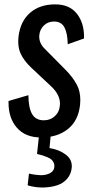

<svg xmlns="http://www.w3.org/2000/svg" viewBox="-20 -606 412 858"><path d="M103.5 222.2 109.4 169.9Q135.7 175.8 159.7 176.8Q162.1 176.8 164.1 176.8Q185.5 176.8 202.1 168.5Q220.7 159.2 222.7 141.6Q224.1 130.4 220.2 121.6Q216.3 112.8 210.4 107.4Q204.6 102.1 192.1 96.7Q179.7 91.3 170.7 88.6Q161.6 85.9 145.5 82L154.3 0H206.5L201.2 55.7Q244.1 62.5 273.4 84.5Q300.8 105 300.8 136.2Q300.8 138.2 300.8 140.6Q298.8 170.4 281 191.7Q263.2 212.9 235.8 221.9Q208.5 231 173.8 231.9Q170.9 231.9 168 231.9Q136.2 231.9 103.5 222.2ZM163.1 8.3Q92.8 8.3 54.7 -36.1Q18.1 -78.6 18.1 -147.5Q18.1 -150.9 18.1 -154.8L106.9 -180.7Q107.4 -123 123.8 -95.7Q140.1 -68.4 175.8 -68.4Q205.6 -68.4 225.8 -87.6Q246.1 -106.9 247.6 -136.2Q248 -139.6 248 -142.6Q248 -183.6 208 -220.7L120.1 -303.2Q87.4 -334 72.3 -366.2Q61.5 -389.6 61.5 -420.4Q61.5 -432.1 63 -444.8Q71.8 -512.2 115 -549.3Q158.2 -586.4 225.6 -586.4Q291 -586.9 324.2 -543.9Q356 -502.9 355.5 -439.9Q355.5 -437 355.5 -434.1L282.7 -408.2Q281.7 -458 267.8 -483.9Q253.9 -509.8 221.7 -509.8Q194.3 -509.8 176.3 -492.4Q158.2 -475.1 155.8 -449.7Q155.3 -446.3 155.3 -442.9Q155.3 -411.6 180.2 -387.7L271 -295.9Q305.7 -261.7 324.2 -225.6Q338.9 -197.3 338.9 -159.2Q338.9 -148.9 337.9 -138.7Q330.6 -66.9 283.4 -29.3Q236.3 8.3 163.1 8.3Z"/></svg>

Font: Oswald
Style: Regular
Weight: 400
Designer: Vernon Adams
Foundry: Vernon Adams
Version: 3.0; ttfautohint (v0.94.23-7a4d-dirty) -l 8 -r 50 -G 200 -x 